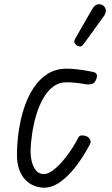

<svg xmlns="http://www.w3.org/2000/svg" viewBox="-20 -859 517 889"><path d="M183.5 10Q160.5 10 138 1Q115.5 -8 97.2 -26.8Q79 -45.5 68.5 -75.2Q58 -105 58.5 -147Q59 -198.5 67 -253.5Q75 -308.5 91.8 -359.8Q108.5 -411 135.5 -452Q162.5 -493 200.5 -517Q238.5 -541 289 -541Q309.5 -541 332.5 -538.5Q355.5 -536 376.5 -532.5Q397.5 -529 412.5 -525.5Q425.5 -522.5 428.2 -513Q431 -503.5 424 -488Q416.5 -472 403.5 -469.5Q390.5 -467 376 -469Q361.5 -472 335.8 -475Q310 -478 289 -478Q252.5 -478 225.2 -457Q198 -436 178.8 -401.2Q159.5 -366.5 147.2 -324.5Q135 -282.5 128.8 -240.2Q122.5 -198 121.5 -162.5Q121 -139.5 126.5 -114Q132 -88.5 145.8 -70.8Q159.5 -53 183.5 -53Q205 -53 233.5 -76.8Q262 -100.5 291.2 -139.5Q320.5 -178.5 343.5 -223.5Q348.5 -232.5 361.2 -232Q374 -231.5 383 -227Q388.5 -224.5 392.8 -219Q397 -213.5 399 -207.2Q401 -201 398.5 -195.5Q370.5 -140.5 335.5 -93.8Q300.5 -47 261.8 -18.5Q223 10 183.5 10ZM337 -647.5Q329 -652.5 325 -660Q321 -667.5 330 -683L407 -817Q419.5 -838.5 434.8 -839.2Q450 -840 459 -832.5Q470.5 -822 470 -809.2Q469.5 -796.5 461 -784.5L368.5 -656.5Q359.5 -644 351.8 -643.8Q344 -643.5 337 -647.5Z"/></svg>

Font: Edu NSW ACT Hand Pre
Style: Regular
Weight: 400
Designer: Tina and Corey Anderson, Eben Sorkin, Mirko Velimirovic
Foundry: Sorkin Type Co.
Version: Version 2.000